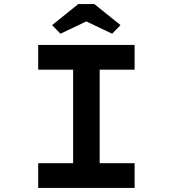

<svg xmlns="http://www.w3.org/2000/svg" viewBox="-20 -920 846 940"><path d="M167 0V-121H338V-579H167V-700H639V-579H468V-121H639V0ZM276 -755 235 -797 363 -900H442L570 -797L529 -755L388 -822H417Z"/></svg>

Font: Lexend Tera Medium
Style: Regular
Weight: 500
Designer: Bonnie Shaver-Troup, Thomas Jockin
Foundry: Lexend
Version: Version 1.007